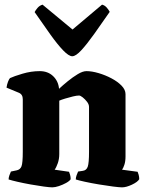

<svg xmlns="http://www.w3.org/2000/svg" viewBox="-20 -806 622 826"><path d="M205 0Q194 0 168 -3.5Q142 -7 111.5 -12.5Q81 -18 55 -24Q29 -30 17 -34Q17 -42 20.5 -52Q24 -62 27 -68L51 -73Q67 -76 72.5 -90.5Q78 -105 78 -153V-379Q78 -400 61 -407L8 -429Q10 -443 14.5 -454.5Q19 -466 23 -470Q40 -478 77 -489Q114 -500 151 -500Q186 -500 208.5 -478.5Q231 -457 234 -424Q250 -439 271.5 -456.5Q293 -474 314.5 -487Q336 -500 352 -500Q375 -500 404 -491.5Q433 -483 459.5 -469Q486 -455 503 -437.5Q520 -420 520 -401V-133Q520 -112 515 -97Q510 -82 505 -76L572 -67Q574 -63 576.5 -54Q579 -45 579 -35Q572 -23 547.5 -11.5Q523 0 505 0Q494 0 466.5 -3.5Q439 -7 406 -12.5Q373 -18 345.5 -24Q318 -30 306 -34Q306 -42 309.5 -52Q313 -62 316 -68L336 -71Q352 -73 357.5 -89Q363 -105 363 -153V-346Q363 -357 354.5 -368Q346 -379 336 -387Q326 -395 320 -395Q310 -395 293.5 -391Q277 -387 260.5 -382Q244 -377 235 -373V-143Q235 -122 228.5 -103.5Q222 -85 215 -76L277 -67Q279 -63 281.5 -54Q284 -45 284 -35Q279 -27 264.5 -19Q250 -11 233.5 -5.5Q217 0 205 0ZM291 -564Q276 -564 251.5 -589.5Q227 -615 196 -658.5Q165 -702 129 -754Q133 -762 141.5 -772Q150 -782 163 -786L292 -679L419 -786Q431 -783 439.5 -773Q448 -763 452 -755Q416 -703 385 -659.5Q354 -616 330 -590Q306 -564 291 -564Z"/></svg>

Font: Texturina 72pt Black
Style: Regular
Weight: 900
Designer: Guillermo Torres Carreño
Foundry: Omnibus-Type
Version: Version 1.002; ttfautohint (v1.8.3)